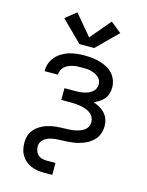

<svg xmlns="http://www.w3.org/2000/svg" viewBox="-141 -852 883 1153"><g transform="rotate(15 300.0 -276.0)"><path d="M346 -586H254L126 -713L193 -767L300 -640L407 -767L474 -713ZM247 215Q226 215 206 212Q186 209 167.5 201Q149 193 133 179.5Q117 166 106.5 148.5Q96 131 92 111Q88 91 88 71Q88 56 90.5 41.5Q93 27 99.5 13.5Q106 0 115.5 -11Q125 -22 137 -31Q149 -40 162 -47Q175 -54 189 -58.5Q203 -63 217.5 -66Q232 -69 246.5 -70.5Q261 -72 276 -72.5Q291 -73 305.5 -73.5Q320 -74 335 -75Q350 -76 364.5 -79Q379 -82 393 -87Q407 -92 419 -100.5Q431 -109 438 -122.5Q445 -136 445 -151Q445 -166 438 -180.5Q431 -195 418.5 -204.5Q406 -214 391.5 -219.5Q377 -225 362 -228Q347 -231 331.5 -232.5Q316 -234 300 -234H236V-307H300Q314 -307 328 -308Q342 -309 355.5 -312Q369 -315 382 -320Q395 -325 406 -334Q417 -343 423 -355.5Q429 -368 429 -382Q429 -396 423 -408Q417 -420 406 -428.5Q395 -437 382.5 -442Q370 -447 356.5 -450Q343 -453 329.5 -453.5Q316 -454 303 -454Q289 -454 275.5 -453Q262 -452 248.5 -449Q235 -446 222 -440Q209 -434 199 -425Q189 -416 183 -403Q177 -390 177 -376Q177 -376 177 -375.5Q177 -375 177 -375H94Q94 -376 94 -376.5Q94 -377 94 -378Q94 -402 102.5 -425Q111 -448 127 -466Q143 -484 164 -496.5Q185 -509 208 -516Q231 -523 255 -525.5Q279 -528 303 -528Q327 -528 350.5 -525.5Q374 -523 397 -516.5Q420 -510 441.5 -499Q463 -488 479 -470.5Q495 -453 503.5 -430.5Q512 -408 512 -384Q512 -365 506.5 -346.5Q501 -328 489 -313.5Q477 -299 460.5 -288.5Q444 -278 427 -271Q447 -264 466 -253.5Q485 -243 499.5 -227Q514 -211 521 -190.5Q528 -170 528 -148Q528 -132 524 -115.5Q520 -99 512 -84Q504 -69 491.5 -57.5Q479 -46 465 -37Q451 -28 435.5 -22Q420 -16 403.5 -11.5Q387 -7 370.5 -5Q354 -3 337 -1.5Q320 0 303.5 0Q287 0 270 1.5Q253 3 237 6.5Q221 10 206 18Q191 26 181 40Q171 54 171 71Q171 86 176 100Q181 114 192 124Q203 134 217.5 137.5Q232 141 247 141H300V215Z"/></g></svg>

Font: Iosevka Custom Extended
Style: Regular
Weight: 400
Width: 7
Monospace: yes
Designer: Belleve Invis
Foundry: Belleve Invis
Version: Version 11.2.4; ttfautohint (v1.8.4)